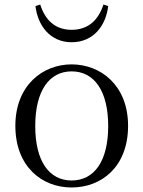

<svg xmlns="http://www.w3.org/2000/svg" viewBox="-20 -815 635 850"><path d="M297 15C429 15 547 -76 547 -258C547 -438 425 -530 297 -530C169 -530 48 -437 48 -258C48 -78 165 15 297 15ZM297 -16C198 -16 136 -101 136 -257C136 -413 198 -499 297 -499C397 -499 459 -413 459 -257C459 -101 397 -16 297 -16ZM137 -788C147 -703 201 -628 297 -628C395 -628 449 -703 459 -788L438 -795C417 -730 374 -683 297 -683C222 -683 179 -729 158 -795Z"/></svg>

Font: Source Han Serif KR
Style: Regular
Weight: 400
Designer: Ryoko NISHIZUKA 西塚涼子 (kana & ideographs); Frank Grießhammer (Latin, Greek & Cyrillic); Wenlong ZHANG 张文龙 (bopomofo); San
Foundry: Adobe
Version: Version 2.001;hotconv 1.1.0;makeotfexe 2.6.0